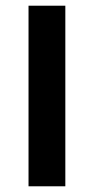

<svg xmlns="http://www.w3.org/2000/svg" viewBox="-20 -653 329 673"><path d="M209 -633V0H80V-633Z"/></svg>

Font: Tajawal
Style: Bold
Weight: 700
Designer: Boutros Fonts
Foundry: Created by Boutros International 2017
Version: Version 1.700